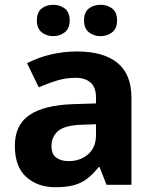

<svg xmlns="http://www.w3.org/2000/svg" viewBox="-20 -772 644 802"><path d="M302 -557Q412 -557 470.5 -509.5Q529 -462 529 -364V0H425L396 -74H392Q369 -45 344.5 -26Q320 -7 288.5 1.5Q257 10 211 10Q138 10 90 -32.5Q42 -75 42 -163Q42 -250 103 -291.5Q164 -333 286 -337L381 -340V-364Q381 -407 358.5 -427Q336 -447 296 -447Q256 -447 218 -435.5Q180 -424 142 -407L93 -508Q137 -531 190.5 -544Q244 -557 302 -557ZM323 -251Q251 -249 223 -225Q195 -201 195 -162Q195 -128 215 -113.5Q235 -99 267 -99Q315 -99 348 -127.5Q381 -156 381 -208V-253ZM134 -686Q134 -721 154 -736.5Q174 -752 201.9 -752Q229.8 -752 250.4 -736.6Q271 -721.2 271 -686.4Q271 -653 250.4 -637Q229.8 -621 201.9 -621Q174 -621 154 -637.2Q134 -653.5 134 -686ZM331 -686Q331 -721 351.1 -736.5Q371.3 -752 399.6 -752Q428 -752 448.5 -736.6Q469 -721.2 469 -686.4Q469 -653 448.4 -637Q427.9 -621 400 -621Q371.5 -621 351.3 -637.2Q331 -653.5 331 -686Z"/></svg>

Font: Noto Sans Cham
Style: Regular
Weight: 400
Designer: Monotype Design Team
Foundry: Monotype Imaging Inc.
Version: Version 2.002